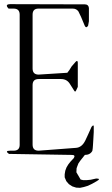

<svg xmlns="http://www.w3.org/2000/svg" viewBox="-20 -774 540 929"><path d="M349.6 59.6 370.1 94.7 382.8 97.7H398.4L418.9 95.7L445.3 89.8Q470.7 89.8 448.2 102.5L425.8 115.2L405.3 125L385.7 130.9L367.2 134.8L348.6 133.8L330.1 127.9L313.5 117.2L300.8 102.5L293 84V69.3L295.9 51.8L301.8 36.1L310.5 21.5L321.3 7.8L336.9 -8.8Q346.7 -24.4 328.1 -24.4L23.4 -29.3Q1 -44.9 29.3 -44.9H45.9Q75.2 -44.9 75.2 -73.2V-703.1Q75.2 -732.4 45.9 -732.4H21.5Q1 -753.9 30.3 -753.9L390.6 -752.9Q408.2 -752.9 410.2 -735.4V-670.9L406.2 -649.4Q396.5 -634.8 389.6 -650.4L372.1 -692.4L359.4 -718.8Q349.6 -732.4 332 -732.4H166Q137.7 -732.4 137.7 -703.1V-442.4Q137.7 -413.1 167 -413.1L305.7 -421.9L315.4 -434.6L326.2 -452.1L345.7 -474.6Q355.5 -485.4 356.4 -470.7V-457V-444.3V-393.6V-353.5L348.6 -336.9Q343.8 -325.2 337.9 -336.9L319.3 -366.2Q304.7 -391.6 275.4 -391.6H167Q137.7 -391.6 137.7 -362.3V-74.2Q137.7 -44.9 167 -44.9L347.7 -58.6Q376 -60.5 392.6 -93.8L406.2 -123L422.9 -160.2Q435.5 -175.8 433.6 -155.3V-134.8L431.6 -99.6L429.7 -69.3L428.7 -56.6L426.8 -43.9Q416 -24.4 390.6 -24.4L368.2 3.9L359.4 16.6L354.5 29.3L350.6 40Z"/></svg>

Font: B2 Hana
Style: Regular
Weight: 500
Version: 2020-08-05; (max)